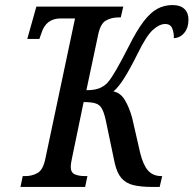

<svg xmlns="http://www.w3.org/2000/svg" viewBox="-20 -740 766 760"><path d="M61 0 70 -43H81Q107 -43 129 -55.5Q151 -68 160 -114L277 -667H220Q162 -667 144 -609L136 -586H88L124 -714H468L458 -671H448Q421 -671 399 -658.5Q377 -646 368 -600L322 -383Q355 -383 374 -391Q393 -399 406 -413Q420 -429 440.5 -464.5Q461 -500 490 -557Q521 -619 548 -654.5Q575 -690 602.5 -705Q630 -720 663 -720Q694 -720 710 -704.5Q726 -689 726 -663Q726 -630 709.5 -610Q693 -590 668 -589Q669 -609 662 -627Q655 -645 634 -645Q611 -645 585 -621.5Q559 -598 525 -528Q492 -462 470 -428Q448 -394 429 -378Q457 -373 474.5 -343.5Q492 -314 503 -274L535 -134Q547 -86 566.5 -64.5Q586 -43 619 -43H622L612 0H585Q539 0 509 -7Q479 -14 461 -34.5Q443 -55 434 -95L398 -267Q391 -297 382.5 -311.5Q374 -326 357.5 -331Q341 -336 311 -336L265 -114Q260 -91 260 -80Q260 -57 276 -50Q292 -43 316 -43H326L317 0Z"/></svg>

Font: Noto Serif ExtraCondensed Medium
Style: Italic
Weight: 500
Width: 2
Italic angle: -12°
Designer: Monotype Design Team
Foundry: Monotype Imaging Inc.
Version: Version 2.013; ttfautohint (v1.8.4.7-5d5b)